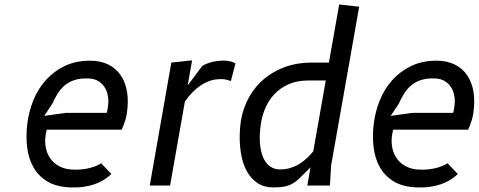

<svg xmlns="http://www.w3.org/2000/svg" viewBox="-20 -830 2142 859"><path d="M478.5 -51.5Q463.5 -37.5 445.5 -26Q427.5 -14.5 405 -6.5Q382.5 1.5 355.5 5.5Q328.5 9.5 296 8.5Q233 6.5 192.2 -18Q151.5 -42.5 129.5 -81.8Q107.5 -121 101.5 -171Q95.5 -221 102 -275Q108.5 -330 129.2 -381.2Q150 -432.5 185.2 -471.8Q220.5 -511 269.8 -534.8Q319 -558.5 383 -558.5Q430 -558.5 464.8 -541.2Q499.5 -524 520.5 -492.8Q541.5 -461.5 548.5 -418.2Q555.5 -375 547.5 -323Q545 -307.5 541.2 -294.5Q537.5 -281.5 533.5 -271.5Q529 -260 524.5 -250H189Q179 -210.5 183.5 -178.2Q188 -146 203.8 -123Q219.5 -100 244.2 -86.8Q269 -73.5 300 -71.5Q325 -70 346 -72.2Q367 -74.5 383.8 -79Q400.5 -83.5 412.8 -89Q425 -94.5 432.5 -99.5ZM457 -325Q458 -326.5 459.5 -333Q461 -339.5 462.2 -347.8Q463.5 -356 464.2 -363.8Q465 -371.5 465 -376Q465 -394 460.2 -411.8Q455.5 -429.5 445 -444.2Q434.5 -459 417.5 -468.5Q400.5 -478 376.5 -479Q338.5 -480.5 312.2 -471.5Q286 -462.5 267.5 -446.2Q249 -430 236.5 -409Q224 -388 214 -366L178 -311.5L274.5 -325Z M950 -475Q932 -473.5 912.8 -466Q893.5 -458.5 875 -445.8Q856.5 -433 839.2 -415.2Q822 -397.5 807 -375L741 0H650L746.5 -550L839.5 -560L819.5 -447.5L885 -535Q900 -544.5 921.5 -550.8Q943 -557 968.5 -558.5Q985 -559.5 997.2 -557.8Q1009.5 -556 1017.5 -553.5Q1026.5 -550.5 1033.5 -546.5L1013 -467.5Q1006 -470 991.5 -473.8Q977 -477.5 950 -475Z M1360.5 -470Q1309.5 -470 1271 -453Q1232.5 -436 1205.5 -406.5Q1178.5 -377 1163.2 -337Q1148 -297 1144 -251Q1140 -205.5 1145 -171.8Q1150 -138 1162 -116Q1174 -94 1192 -83Q1210 -72 1232.5 -72Q1258.5 -72 1280.5 -79Q1302.5 -86 1320.8 -97.5Q1339 -109 1354.2 -123.5Q1369.5 -138 1381.5 -153L1437.5 -470ZM1355 0 1369 -81 1311.5 -24.5Q1301 -16 1290.8 -9.8Q1280.5 -3.5 1268.2 0.5Q1256 4.5 1240 6.5Q1224 8.5 1202 8.5Q1161 8.5 1131 -11.8Q1101 -32 1082.2 -68Q1063.5 -104 1056.5 -153.8Q1049.5 -203.5 1054.5 -263Q1059 -319 1082 -370.8Q1105 -422.5 1145.5 -462.2Q1186 -502 1244 -526Q1302 -550 1377 -550H1451.5L1497.5 -810L1587 -800L1461.5 -90L1456 0Z M2028.5 -51.5Q2013.5 -37.5 1995.5 -26Q1977.5 -14.5 1955 -6.5Q1932.5 1.5 1905.5 5.5Q1878.5 9.5 1846 8.5Q1783 6.5 1742.2 -18Q1701.5 -42.5 1679.5 -81.8Q1657.5 -121 1651.5 -171Q1645.5 -221 1652 -275Q1658.5 -330 1679.2 -381.2Q1700 -432.5 1735.2 -471.8Q1770.5 -511 1819.8 -534.8Q1869 -558.5 1933 -558.5Q1980 -558.5 2014.8 -541.2Q2049.5 -524 2070.5 -492.8Q2091.5 -461.5 2098.5 -418.2Q2105.5 -375 2097.5 -323Q2095 -307.5 2091.2 -294.5Q2087.5 -281.5 2083.5 -271.5Q2079 -260 2074.5 -250H1739Q1729 -210.5 1733.5 -178.2Q1738 -146 1753.8 -123Q1769.5 -100 1794.2 -86.8Q1819 -73.5 1850 -71.5Q1875 -70 1896 -72.2Q1917 -74.5 1933.8 -79Q1950.5 -83.5 1962.8 -89Q1975 -94.5 1982.5 -99.5ZM2007 -325Q2008 -326.5 2009.5 -333Q2011 -339.5 2012.2 -347.8Q2013.5 -356 2014.2 -363.8Q2015 -371.5 2015 -376Q2015 -394 2010.2 -411.8Q2005.5 -429.5 1995 -444.2Q1984.5 -459 1967.5 -468.5Q1950.5 -478 1926.5 -479Q1888.5 -480.5 1862.2 -471.5Q1836 -462.5 1817.5 -446.2Q1799 -430 1786.5 -409Q1774 -388 1764 -366L1728 -311.5L1824.5 -325Z"/></svg>

Font: B612
Style: Italic
Weight: 400
Italic angle: -10°
Designer: Nicolas Chauveau, Thomas Paillot, Jonathan Favre-Lamarine, Jean-Luc Vinot
Foundry: AIRBUS
Version: Version 1.008